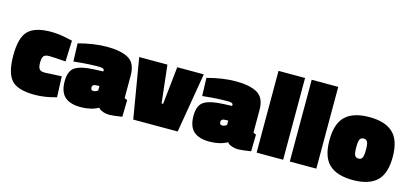

<svg xmlns="http://www.w3.org/2000/svg" viewBox="-60 -1121 3354 1565"><g transform="rotate(15 1616.5 -338.5)"><path d="M266 -518Q335 -518 419 -498L447 -492L440 -315Q337 -323 302 -323Q267 -323 254.5 -307.5Q242 -292 242 -252.5Q242 -213 254.5 -198Q267 -183 299 -183L442 -190L449 -15Q353 13 266 13Q122 13 69 -46.5Q16 -106 16 -254.5Q16 -403 73 -460.5Q130 -518 266 -518Z M983 -342V-152Q992 -145 1007 -141L1004 1Q926 13 897 13Q868 13 844 4.5Q820 -4 812 -13L804 -22Q742 13 653.5 13Q565 13 520 -27.5Q475 -68 475 -158Q475 -248 526 -278.5Q577 -309 687 -313L759 -316V-325Q759 -344 717 -344Q626 -344 535 -334L502 -331L497 -483Q629 -518 738 -518Q852 -518 915 -484Q983 -448 983 -342ZM721 -141Q740 -141 759 -156V-193L725 -191Q699 -189 699 -165Q699 -141 721 -141Z M1011 -505H1249L1285 -187H1298L1332 -505H1556L1471 0H1096Z M2070 -342V-152Q2079 -145 2094 -141L2091 1Q2013 13 1984 13Q1955 13 1931 4.5Q1907 -4 1899 -13L1891 -22Q1829 13 1740.5 13Q1652 13 1607 -27.5Q1562 -68 1562 -158Q1562 -248 1613 -278.5Q1664 -309 1774 -313L1846 -316V-325Q1846 -344 1804 -344Q1713 -344 1622 -334L1589 -331L1584 -483Q1716 -518 1825 -518Q1939 -518 2002 -484Q2070 -448 2070 -342ZM1808 -141Q1827 -141 1846 -156V-193L1812 -191Q1786 -189 1786 -165Q1786 -141 1808 -141Z M2137 0V-690H2361V0Z M2417 0V-690H2641V0Z M2750.5 -455.5Q2817 -518 2951 -518Q3085 -518 3151.5 -455.5Q3218 -393 3218 -252Q3218 -111 3151.5 -49Q3085 13 2951 13Q2817 13 2750.5 -49Q2684 -111 2684 -252Q2684 -393 2750.5 -455.5ZM2919 -186Q2928 -168 2951 -168Q2974 -168 2983 -186Q2992 -204 2992 -252.5Q2992 -301 2983 -319Q2974 -337 2951 -337Q2928 -337 2919 -319Q2910 -301 2910 -252.5Q2910 -204 2919 -186Z"/></g></svg>

Font: Titillium Web Black
Style: Regular
Weight: 900
Version: Version 1.002;PS 35.000;hotconv 1.0.70;makeotf.lib2.5.55311